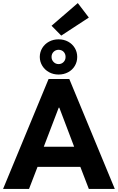

<svg xmlns="http://www.w3.org/2000/svg" viewBox="-25 -1237 771 1257"><path d="M293 -719.7H428.7L726.6 0H556.6L501 -144.5H220.7L165 0H-4.9ZM235.4 -864.3Q235.8 -897 252 -923.1Q268.1 -949.2 296.1 -964.4Q324.2 -979.5 358.4 -979.5Q393.1 -979.5 420.9 -964.4Q448.7 -949.2 464.6 -922.9Q480.5 -896.5 480.5 -864.3Q480.5 -832 464.8 -805.7Q449.2 -779.3 421.1 -764.2Q393.1 -749 358.4 -749Q324.2 -749 296.4 -764.2Q268.6 -779.3 252.2 -805.7Q235.8 -832 235.4 -864.3ZM404.3 -864.3Q404.3 -884.3 391.8 -897.5Q379.4 -910.6 358.4 -911.1Q338.9 -910.6 325.7 -897.5Q312.5 -884.3 312.5 -864.3Q312.5 -844.7 325.9 -831.1Q339.4 -817.4 358.4 -817.4Q377.9 -817.4 391.1 -830.8Q404.3 -844.2 404.3 -864.3ZM312.5 -1068.4 484.4 -1216.8 556.6 -1122.1 376 -1003.9ZM460.4 -276.4 363.3 -532.2H359.4L261.7 -276.4Z"/></svg>

Font: Reddit Sans Strawberry ExBold
Style: Regular
Weight: 800
Designer: Stephen Hutchings
Foundry: Reddit
Version: Version 1.013